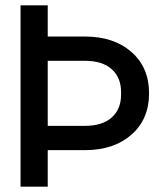

<svg xmlns="http://www.w3.org/2000/svg" viewBox="-20 -700 605 720"><path d="M57 0V-680H159V-563H299Q407 -563 473 -505Q539 -447 539 -350Q539 -253 473 -195Q407 -137 299 -137H159V0ZM159 -228H298Q364 -228 399 -259.5Q434 -291 434 -345V-355Q434 -409 399 -440.5Q364 -472 298 -472H159Z"/></svg>

Font: TASA Orbiter Display Medium
Style: Regular
Weight: 500
Designer: Weizhong Zhang
Version: Version 1.000;Glyphs 3.1.2 (3151)